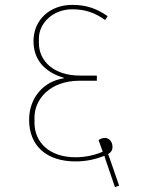

<svg xmlns="http://www.w3.org/2000/svg" viewBox="-20 -718 576 785"><path d="M450 47 467 41 428 -72 422 -88C434 -95 440 -104 440 -117C440 -138 427 -154 409 -154C398 -154 389 -150 383 -145L400 -98C379 -88 337 -75 289 -75C180 -75 121 -138 121 -216V-238C121 -311 183 -388 306 -388H376V-409H307C198 -409 139 -470 139 -542V-560C139 -624 197 -680 275 -680C329 -680 368 -666 410 -636L420 -652C374 -684 332 -698 275 -698C185 -698 118 -638 117 -552C116 -475 162 -423 241 -400V-398C160 -386 99 -320 99 -228C99 -124 168 -58 289 -58C338 -58 376 -69 407 -81L412 -64Z"/></svg>

Font: IBM Plex Devanagari Thin
Style: Regular
Weight: 100
Designer: Mike Abbink, Paul van der Laan, Pieter van Rosmalen, Erin McLaughlin
Foundry: Bold Monday
Version: Version 1.0